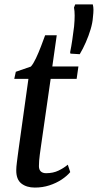

<svg xmlns="http://www.w3.org/2000/svg" viewBox="-20 -838 442 868"><path d="M165 -175.5Q162 -154.5 160 -139.5Q158 -124.5 157 -112.2Q156 -100 156 -87Q156 -71 164.5 -63Q173 -55 188.5 -55Q220.5 -55 245 -67Q269.5 -79 286.5 -93.5L297.5 -60Q283 -42.5 258.5 -26.2Q234 -10 203.2 0Q172.5 10 137.5 10Q100 10 76.5 -8.5Q53 -27 53.5 -69Q53.5 -75.5 54.2 -84.5Q55 -93.5 56.5 -105.5Q58 -117.5 60 -132.8Q62 -148 64.5 -166.5L108.5 -481.5H44.5L51.5 -513.5L119.5 -537Q130.5 -549 142.5 -574.5Q154.5 -600 165.5 -628.8Q176.5 -657.5 184 -678.5H236.5L216.5 -537.5H334.5L326.5 -481.5H209ZM340.5 -593 298.5 -595.5 297 -601.5Q302.5 -628 306.8 -657.8Q311 -687.5 315 -719Q317.5 -746 317.5 -767.5Q317.5 -789 314.5 -804L320 -818H399.5Q402.5 -806.5 402.5 -793.5Q402.5 -780.5 400 -759Q398.5 -735.5 389.8 -706Q381 -676.5 368 -646.8Q355 -617 340.5 -593Z"/></svg>

Font: Merriweather 60pt
Style: Italic
Weight: 400
Italic angle: -7.8°
Version: Version 2.101